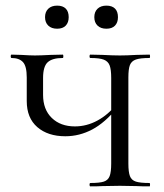

<svg xmlns="http://www.w3.org/2000/svg" viewBox="-20 -662 583 682"><path d="M75 -303V-387Q75 -427 61.5 -441.5Q48 -456 21 -456Q18 -456 18 -462Q18 -468 21 -468L56 -467Q88 -465 104 -465Q122 -465 160 -467L203 -468Q205 -468 205 -462Q205 -456 203 -456Q166 -456 149.5 -441Q133 -426 133 -385V-325Q133 -273 164 -243Q195 -213 246 -213Q288 -213 326.5 -234Q365 -255 394 -292L398 -281Q353 -226 307.5 -202Q262 -178 212 -178Q150 -178 112.5 -210.5Q75 -243 75 -303ZM301 -12Q334 -12 349 -17Q364 -22 369.5 -36.5Q375 -51 375 -81V-385Q375 -415 369.5 -429.5Q364 -444 349 -450Q334 -456 301 -456Q298 -456 298 -462Q298 -468 301 -468L344 -467Q382 -465 406 -465Q429 -465 465 -467L511 -468Q513 -468 513 -462Q513 -456 511 -456Q478 -456 462.5 -450.5Q447 -445 441.5 -431Q436 -417 436 -387V-81Q436 -51 441.5 -36.5Q447 -22 462.5 -17Q478 -12 511 -12Q513 -12 513 -6Q513 0 511 0Q482 0 465 -1L406 -2L344 -1Q328 0 301 0Q298 0 298 -6Q298 -12 301 -12ZM140 -601Q140 -620 151.5 -631Q163 -642 183 -642Q203 -642 213.5 -631.5Q224 -621 224 -601Q224 -582 213.5 -571Q203 -560 183 -560Q163 -560 151.5 -571Q140 -582 140 -601ZM315 -601Q315 -620 326.5 -631Q338 -642 358 -642Q378 -642 388.5 -631.5Q399 -621 399 -601Q399 -582 388.5 -571Q378 -560 358 -560Q338 -560 326.5 -571Q315 -582 315 -601Z"/></svg>

Font: Cormorant Unicase
Style: Regular
Weight: 400
Designer: Christian Thalmann (Catharsis Fonts)
Foundry: Catharsis Fonts
Version: Version 4.000